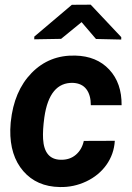

<svg xmlns="http://www.w3.org/2000/svg" viewBox="-20 -770 551 801"><path d="M232.9 -103.5Q271 -102.5 296.4 -124.3Q321.8 -146 329.6 -182.1L459 -182.6Q455.6 -127 424.1 -82.5Q392.6 -38.1 340.1 -13.2Q287.6 11.7 229.5 10.3Q133.3 8.8 77.1 -56.2Q21 -121.1 22.9 -229L24.4 -255.9L24.9 -261.2Q38.1 -390.1 111.8 -465.6Q185.5 -541 293.9 -538.1Q383.3 -536.1 435.8 -479.7Q488.3 -423.3 487.3 -331.1H358.9Q358.9 -373.5 340.3 -397.9Q321.8 -422.4 284.7 -424.3Q186 -427.2 165 -280.3Q157.7 -227.1 159.7 -190.4Q164.6 -105 232.9 -103.5ZM485.8 -615.2V-605L380.4 -607.4L320.3 -677.7L234.9 -607.9L123 -606V-617.2L279.8 -750L358.4 -750.5Z"/></svg>

Font: RobotoInd
Style: Bold Italic
Weight: 700
Italic angle: -12°
Designer: Google
Version: Version 2.001150; 2014